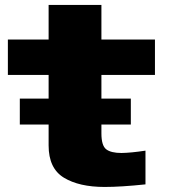

<svg xmlns="http://www.w3.org/2000/svg" viewBox="-20 -751 689 780"><path d="M60.5 -245V-350.5H177.5V-446.5H12V-590.5H177.5V-731H392V-590.5H609.5V-446.5H392V-350.5H511.5V-245H392V-209Q392 -159.5 411.5 -144.5Q431 -129.5 473.5 -129.5Q511.5 -130 571 -139V-2Q471.5 8.5 405 8.5Q301.5 8.5 239.5 -29.2Q177.5 -67 177.5 -160V-245Z"/></svg>

Font: Anybody ExtraExpanded ExtraBold
Style: Regular
Weight: 800
Width: 8
Designer: Tyler Finck
Foundry: Etcetera Type Company
Version: Version 1.010; ttfautohint (v1.8.3) -l 8 -r 50 -G 200 -x 14 